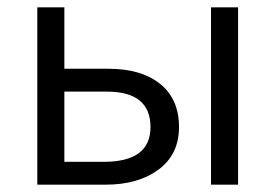

<svg xmlns="http://www.w3.org/2000/svg" viewBox="-20 -505 753 525"><path d="M82 0V-485H156V-317H277Q366.5 -317 418 -275.5Q469.5 -234 469.5 -157.5Q469.5 -83 413.8 -41.5Q358 0 268 0ZM557 0V-485H631V0ZM156 -62.5H263.5Q391.5 -62.5 391.5 -157.5Q391.5 -254.5 272 -254.5H156Z"/></svg>

Font: Geologica ExtraLight
Style: Regular
Weight: 200
Designer: Sindre Bremnes, Frode Helland
Foundry: Monokrom Skriftforlag AS
Version: Version 1.010; ttfautohint (v1.8.4.7-5d5b);gftools[0.9.28]